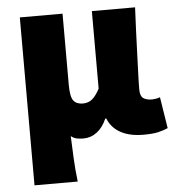

<svg xmlns="http://www.w3.org/2000/svg" viewBox="-50 -547 710 770"><g transform="rotate(-5 305.0 -162.0)"><path d="M58 176V-500H230V-214Q230 -166 242 -150Q254 -134 280 -134Q303 -134 318.5 -147.5Q334 -161 348 -188V-500H522Q520 -459 518 -412Q516 -365 514.5 -320Q513 -275 511.5 -235.5Q510 -196 510 -170Q510 -144 522.5 -135Q535 -126 558 -126Q564 -126 573 -127.5Q582 -129 590 -132L610 -6Q592 2 570 7Q548 12 512 12Q456 12 419.5 -8Q383 -28 368 -66H364Q349 -31 324.5 -12.5Q300 6 270 6Q256 6 243.5 3.5Q231 1 220 -8Q222 41 224 83.5Q226 126 232 176Z"/></g></svg>

Font: TypoPRO Source Sans Pro
Style: Regular
Weight: 900
Designer: Paul D. Hunt
Foundry: Adobe Systems Incorporated
Version: Version 2.020;PS 2.000;hotconv 1.0.86;makeotf.lib2.5.63406